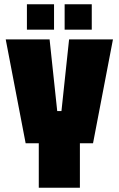

<svg xmlns="http://www.w3.org/2000/svg" viewBox="-20 -886 560 906"><path d="M163 0V-210H101L7 -700H214L250 -362H270L306 -700H513L419 -210H357V0ZM107 -746V-866H235V-746ZM285 -746V-866H413V-746Z"/></svg>

Font: Tektur Condensed ExtraBold
Style: Regular
Weight: 800
Width: 3
Designer: Adam Jagosz
Foundry: Adam Jagosz
Version: Version 1.005;gftools[0.9.30]